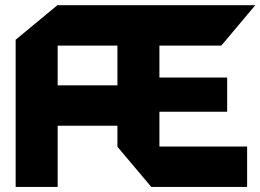

<svg xmlns="http://www.w3.org/2000/svg" viewBox="-20 -739 1028 759"><path d="M41.9 0V-581.9L206.9 -718.5H207.9V0ZM207.9 -241.9V-401.7H444.2L483.1 -241.9ZM578.1 0 444.2 -158.8V-159.8H956.9V0ZM444.2 -159.8V-558.7H610.2V-159.8ZM207.9 -558.7V-718.5H476.7L610.2 -559.7V-558.7ZM610.2 -297.4V-432.6H878V-297.4ZM610.2 -558.7 476.7 -718.5H988.4V-717.5L854.9 -558.7Z"/></svg>

Font: Foldit Thin
Style: Regular
Weight: 100
Designer: Sophia Tai
Foundry: Sophia Tai
Version: Version 1.003